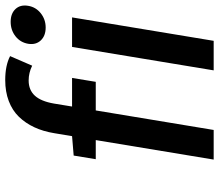

<svg xmlns="http://www.w3.org/2000/svg" viewBox="-70 -744 814 713"><g transform="rotate(-90 336.5 -387.0)"><path d="M102.3 -437.9 115.8 -519.9 187.9 -525.9 198.9 -592Q205.6 -633.2 220.9 -666Q236.2 -698.9 259.9 -723.4Q283.7 -747.9 318.4 -761Q353 -774.1 396.3 -774.1Q450.3 -774.1 485.1 -756L449.6 -674Q423.3 -687.1 394.5 -687.1Q359.4 -687.1 338.2 -664.1Q317.1 -641 308.9 -593L297.9 -525.9H404.1L389.6 -437.9H283.4L210.9 0H100.9L173.3 -437.9ZM541.9 0H432.2L519.2 -525.9H628.9ZM591.3 -623.9Q560.4 -623.9 543.3 -642.2Q526.3 -660.5 530.9 -688.9Q535.9 -718 558.8 -736Q581.7 -753.9 612.6 -753.9Q643.1 -753.9 660 -736Q676.8 -718 671.9 -688.9Q667.3 -660.5 644.4 -642.2Q621.4 -623.9 591.3 -623.9Z"/></g></svg>

Font: Karasuma Gothic
Style: Medium Italic
Weight: 500
Italic angle: 9.39998°
Designer: Rasmus Andersson / Ryoko Nishizuka
Foundry: Genbu
Version: Version 1.00